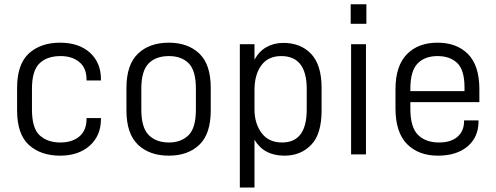

<svg xmlns="http://www.w3.org/2000/svg" viewBox="-20 -710 2283 883"><path d="M112.3 -43.9Q58.6 -93.8 58.6 -202.1V-305.7Q58.6 -414.1 112.3 -463.9Q167 -513.7 255.9 -513.7Q342.8 -513.7 393.6 -467.8Q444.3 -421.9 444.3 -344.7V-339.8H377.9V-344.7Q377.9 -396.5 345.7 -423.8Q312.5 -452.1 258.8 -452.1Q196.3 -452.1 162.1 -418.9Q127 -385.7 127 -301.8V-206.1Q127 -122.1 161.1 -88.9Q197.3 -54.7 257.8 -54.7Q312.5 -54.7 345.7 -83Q377.9 -111.3 377.9 -162.1V-167H444.3V-163.1Q444.3 -85.9 392.6 -40Q340.8 5.9 256.8 5.9Q167 5.9 112.3 -43.9Z M615.2 -43.9Q561.5 -94.7 561.5 -202.1V-305.7Q561.5 -413.1 615.2 -463.9Q668 -513.7 756.8 -513.7Q843.8 -513.7 896.5 -463.9Q949.2 -414.1 949.2 -305.7V-202.1Q949.2 -93.8 896.5 -43.9Q843.8 5.9 756.8 5.9Q668 5.9 615.2 -43.9ZM847.7 -88.9Q880.9 -122.1 880.9 -206.1V-301.8Q880.9 -385.7 847.7 -418.9Q814.5 -452.1 756.8 -452.1Q697.3 -452.1 664.1 -418.9Q629.9 -384.8 629.9 -301.8V-206.1Q629.9 -123 664.1 -88.9Q698.2 -54.7 756.8 -54.7Q813.5 -54.7 847.7 -88.9Z M1083 -506.8H1150.4V-435.5Q1170.9 -473.6 1205.1 -493.2Q1239.3 -512.7 1283.2 -512.7Q1362.3 -512.7 1410.2 -462.9Q1459 -412.1 1459 -305.7V-202.1Q1459 -92.8 1411.1 -43.9Q1363.3 5.9 1288.1 5.9Q1193.4 5.9 1150.4 -67.4V152.3H1083ZM1390.6 -206.1V-300.8Q1390.6 -452.1 1273.4 -452.1Q1212.9 -452.1 1181.6 -409.2Q1150.4 -366.2 1150.4 -295.9V-207Q1150.4 -141.6 1183.6 -97.7Q1215.8 -54.7 1277.3 -54.7Q1390.6 -54.7 1390.6 -206.1Z M1594.7 -506.8H1663.1V0H1594.7ZM1592.8 -690.4H1665V-600.6H1592.8Z M1867.2 -240.2V-210Q1867.2 -125 1902.3 -89.8Q1937.5 -54.7 1999 -54.7Q2053.7 -54.7 2084 -81.1Q2114.3 -107.4 2114.3 -153.3V-156.2H2180.7V-151.4Q2180.7 -80.1 2130.9 -37.1Q2080.1 5.9 1994.1 5.9Q1905.3 5.9 1852.5 -46.9Q1798.8 -100.6 1798.8 -211.9V-299.8Q1798.8 -408.2 1852.5 -461.9Q1904.3 -513.7 1992.2 -513.7Q2080.1 -513.7 2131.8 -461.9Q2184.6 -409.2 2184.6 -299.8V-240.2ZM1901.4 -418.9Q1867.2 -384.8 1867.2 -301.8V-291H2116.2V-308.6Q2116.2 -387.7 2083 -419.9Q2049.8 -452.1 1992.2 -452.1Q1934.6 -452.1 1901.4 -418.9Z"/></svg>

Font: Dinish
Style: Regular
Weight: 400
Designer: Bert Driehuis
Foundry: Playbeing
Version: Version 3.006; git-39231f3c-release